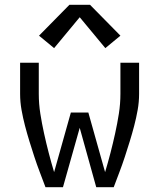

<svg xmlns="http://www.w3.org/2000/svg" viewBox="-20 -782 665 802"><path d="M170 0Q158 -32 146 -63.5Q134 -95 123.5 -127Q113 -159 103 -191.5Q93 -224 84.5 -256.5Q76 -289 70 -322.5Q64 -356 64 -390V-520H142V-390Q142 -348 148.5 -307Q155 -266 164 -225Q173 -184 183.5 -143.5Q194 -103 206 -63L276 -312H349L419 -63Q431 -103 441.5 -143.5Q452 -184 461 -225Q470 -266 476.5 -307Q483 -348 483 -390V-520H561V-390Q561 -356 555 -322.5Q549 -289 540.5 -256.5Q532 -224 522 -191.5Q512 -159 501.5 -127Q491 -95 479 -63.5Q467 -32 455 0H382L313 -248L243 0ZM206 -581 143 -633 270 -762H356L483 -633L420 -581L313 -710Z"/></svg>

Font: Zed Sans
Style: Regular
Weight: 400
Designer: Belleve Invis
Foundry: Belleve Invis
Version: Version 1.0.0; ttfautohint (v1.8.4)